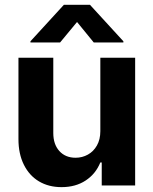

<svg xmlns="http://www.w3.org/2000/svg" viewBox="-20 -770 637 797"><path d="M396.5 -530.3H541V0H402.3V-95.7H396.5Q377.4 -48.3 335.7 -20.8Q293.9 6.8 235.4 6.8Q182.1 6.8 141.8 -17.1Q101.6 -41 79.1 -86.2Q56.6 -131.3 56.6 -192.4V-530.3H201.2V-217.8Q201.2 -170.9 226.3 -143.1Q251.5 -115.2 293.9 -115.2Q321.3 -115.2 344.7 -128.2Q368.2 -141.1 382.3 -166Q396.5 -190.9 396.5 -225.6ZM299.8 -678.7 229.5 -593.8H106.4V-598.6L245.1 -750H353.5L492.2 -598.6V-593.8H369.1Z"/></svg>

Font: Pretendard
Style: Bold
Weight: 700
Designer: Base glyphs from Inter by Rasmus Andersson; Hangeul glyphs from Noto Sans CJK(Source Han Sans) by Jang Soo-young and Kan
Foundry: Kil Hyung-jin
Version: Version 1.309